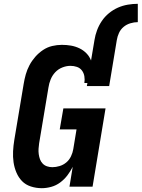

<svg xmlns="http://www.w3.org/2000/svg" viewBox="-20 -978 742 1006"><path d="M475 -768Q479 -794 488.5 -819.5Q498 -845 513.5 -868Q529 -891 551 -909Q573 -927 598 -938Q623 -949 649.5 -953.5Q676 -958 702 -958V-862Q683 -862 663 -856Q643 -850 627.5 -837Q612 -824 603.5 -805.5Q595 -787 592 -768ZM199 8Q169 8 141.5 -1Q114 -10 95.5 -29Q77 -48 66 -74Q55 -100 51 -128Q47 -156 48.5 -185.5Q50 -215 55 -245L104 -538Q108 -563 115 -588Q122 -613 134.5 -636.5Q147 -660 165 -680.5Q183 -701 205.5 -716Q228 -731 253.5 -737Q279 -743 304 -743Q329 -743 352 -739Q375 -735 396 -725Q417 -715 433 -698.5Q449 -682 457 -661L475 -768H592L552 -527H435L438 -543H422Q425 -561 422 -578.5Q419 -596 409 -609Q399 -622 383 -627.5Q367 -633 349 -633Q328 -633 306.5 -624.5Q285 -616 269.5 -599.5Q254 -583 245.5 -562Q237 -541 234 -520L185 -227Q183 -213 182 -198.5Q181 -184 183 -170Q185 -156 189.5 -143.5Q194 -131 203.5 -121Q213 -111 226.5 -106.5Q240 -102 254 -102Q273 -102 292.5 -108Q312 -114 327.5 -127Q343 -140 352 -159Q361 -178 364 -197L381 -300H293L312 -410H533L465 0H344L361 -104Q349 -80 333 -59Q317 -38 295.5 -22Q274 -6 248.5 1Q223 8 199 8Z"/></svg>

Font: Iosevka Aile Extrabold
Style: Italic
Weight: 800
Italic angle: -9°
Designer: Belleve Invis
Foundry: Belleve Invis
Version: Version 31.1.0; ttfautohint (v1.8.4)